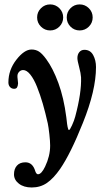

<svg xmlns="http://www.w3.org/2000/svg" viewBox="-20 -665 460 871"><path d="M299.8 -544.2Q282.7 -561.5 282.7 -585.9Q282.7 -610.4 299.8 -627.7Q316.9 -645 341.3 -645Q365.7 -645 383.1 -627.7Q400.4 -610.4 400.4 -585.9Q400.4 -561.5 383.1 -544.2Q365.7 -526.9 341.3 -526.9Q316.9 -526.9 299.8 -544.2ZM165.8 -544.2Q148.4 -561.5 148.4 -585.9Q148.4 -610.4 165.8 -627.7Q183.1 -645 207.5 -645Q231.9 -645 249.3 -627.7Q266.6 -610.4 266.6 -585.9Q266.6 -561.5 249.3 -544.2Q231.9 -526.9 207.5 -526.9Q183.1 -526.9 165.8 -544.2ZM95.2 71.3Q128.4 71.3 140.1 111.8Q145 125.5 152.3 125.5Q168 125.5 184.6 90.8Q207.5 43 207.5 -4.4Q207.5 -23.4 203.9 -56.2Q200.2 -88.9 196.8 -105Q186 -153.3 174.1 -194.6Q162.1 -235.8 147.9 -271.2Q133.8 -306.6 117.4 -326.9Q101.1 -347.2 85 -347.2Q74.7 -347.2 67.1 -339.6Q59.6 -332 59.1 -321.3Q58.6 -317.4 60.3 -304.2Q62 -291 62 -286.6Q61 -273.9 57.1 -268.1Q53.2 -262.2 43.9 -262.2Q32.7 -262.2 25.4 -270.3Q18.1 -278.3 18.1 -291Q18.1 -347.7 54.2 -394Q90.3 -440.4 123 -440.4Q142.1 -440.4 156.7 -431.2Q171.4 -421.9 189.9 -396.5Q220.2 -355.5 244.9 -288.3Q269.5 -221.2 280.8 -133.3Q281.2 -129.9 282.5 -119.1Q283.7 -108.4 284.4 -102.8Q285.2 -97.2 286.6 -89.6Q288.1 -82 289.6 -78.6Q291 -75.2 293 -75.2Q296.9 -75.2 306.6 -96.4Q316.4 -117.7 321.3 -136.2Q350.1 -243.7 347.7 -314Q346.7 -332 338.9 -361.1Q331.1 -390.1 331.1 -401.4Q331.1 -418 339.8 -428.5Q348.6 -439 362.8 -439Q389.6 -439 402.6 -415.3Q415.5 -391.6 415.5 -360.8Q415.5 -254.9 356 -107.4Q300.3 32.2 252.9 101.1Q223.1 144 193.1 164.8Q163.1 185.5 124 185.5Q87.9 185.5 65.7 168.2Q43.5 150.9 43.5 126Q43.5 101.1 56.9 86.2Q70.3 71.3 95.2 71.3Z"/></svg>

Font: Cooper* Medium
Style: Italic
Weight: 500
Italic angle: -7°
Designer: Owen Earl
Foundry: indestructible type*
Version: Version 0.001